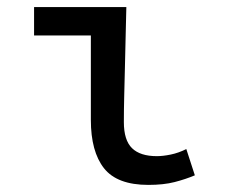

<svg xmlns="http://www.w3.org/2000/svg" viewBox="-20 -509 640 541"><path d="M398 12Q310 12 273 -35Q236 -82 236 -171V-409H76V-489H336Q335 -448 334 -405Q333 -362 332 -320Q331 -278 330 -238.5Q329 -199 329 -165Q329 -114 352 -91.5Q375 -69 422 -69Q439 -69 461 -73.5Q483 -78 505 -89L529 -15Q503 -4 472 4Q441 12 398 12Z"/></svg>

Font: Source Code Pro Medium
Style: Regular
Weight: 500
Monospace: yes
Designer: Paul D. Hunt, Teo Tuominen
Foundry: Adobe Systems Incorporated
Version: Version 2.030;PS 1.000;hotconv 16.6.51;makeotf.lib2.5.65220